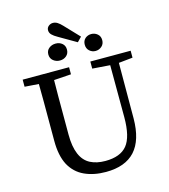

<svg xmlns="http://www.w3.org/2000/svg" viewBox="-147 -1154 1129 1283"><g transform="rotate(-15 418.0 -512.0)"><path d="M526 -886Q544 -901 568 -901Q592 -901 610.5 -885.5Q629 -870 629 -843Q629 -816 610.5 -800Q592 -784 568 -784Q544 -784 526 -800Q508 -816 508 -843Q508 -870 526 -886ZM385 -843Q385 -816 366.5 -800Q348 -784 321.5 -784Q295 -784 275.5 -800Q256 -816 256 -843Q256 -870 275.5 -885.5Q295 -901 321.5 -901Q348 -901 366.5 -885.5Q385 -870 385 -843ZM468 -871 349 -940Q322 -955 309 -968.5Q296 -982 296 -999.5Q296 -1017 309.5 -1028Q323 -1039 339.5 -1039Q356 -1039 370.5 -1030Q385 -1021 402 -1003L498 -902ZM426 15Q342 15 278 -14.5Q214 -44 179 -108Q145 -173 145 -275V-552Q145 -610 144 -669L47 -676V-686V-725H368V-676L249 -668Q249 -611 248 -554V-291Q248 -125 338 -79Q381 -57 441 -57Q545 -57 591.5 -114Q638 -171 638 -307L637 -667L515 -676V-725H794V-677L697 -667L696 -283Q695 -133 627.5 -59Q560 15 426 15Z"/></g></svg>

Font: Early Summer Mincho Screen
Style: Regular
Weight: 400
Designer: GuiWonder
Version: Version 1.002